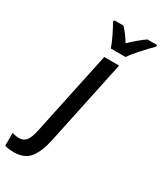

<svg xmlns="http://www.w3.org/2000/svg" viewBox="-373 -850 988 1174"><g transform="rotate(30 121.5 -263.0)"><path d="M-127 231V140Q-106 149 -77 149Q-46 149 -28 126Q-10 103 1 49L126 -541H231L104 59Q85 149 48 194.5Q11 240 -63 240Q-101 240 -127 231ZM65 -754 67 -766H132Q165 -731 197 -679Q257 -736 301 -766H370L369 -754Q338 -724 297.5 -679Q257 -634 239 -606H135Q125 -636 104.5 -678.5Q84 -721 65 -754Z"/></g></svg>

Font: Noto Sans UI NarrowMedium
Style: Italic
Weight: 500
Width: 4
Italic angle: -12°
Designer: Monotype Design Team
Foundry: Monotype Imaging Inc.
Version: Version 1.001